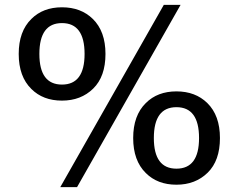

<svg xmlns="http://www.w3.org/2000/svg" viewBox="-20 -756 982 790"><path d="M885 -188Q885 -95 834.5 -45.5Q784 4 706 4Q628 4 580 -44Q528 -95 528 -188Q528 -281 580 -332Q628 -380 706 -380Q784 -380 833 -332Q885 -281 885 -188ZM723 -736 297 14H228L654 -736ZM414 -534Q414 -441 363.5 -391.5Q313 -342 235 -342Q157 -342 109 -390Q57 -441 57 -534Q57 -627 109 -678Q157 -726 235 -726Q313 -726 362 -678Q414 -627 414 -534ZM799 -188Q799 -315 706 -315Q613 -315 613 -188Q613 -62 706 -62Q799 -62 799 -188ZM328 -534Q328 -661 235 -661Q142 -661 142 -534Q142 -408 235 -408Q328 -408 328 -534Z"/></svg>

Font: Mingzat
Style: Regular
Weight: 400
Designer: Jason Glavy (Lepcha), Lorna Priest (Lepcha additions), Walt Agee (Sophia), Victor Gaultney (Sophia)
Foundry: SIL International
Version: Version 0.100